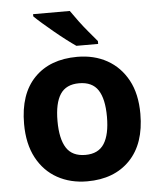

<svg xmlns="http://www.w3.org/2000/svg" viewBox="-54 -813 728 870"><g transform="rotate(-5 309.5 -378.0)"><path d="M574 -274Q574 -138 502.5 -64Q431 10 308 10Q232 10 172.5 -23Q113 -56 79 -119.5Q45 -183 45 -274Q45 -410 116 -483Q187 -556 311 -556Q388 -556 447 -523Q506 -490 540 -427.5Q574 -365 574 -274ZM197 -274Q197 -193 223.5 -151.5Q250 -110 310 -110Q369 -110 395.5 -151.5Q422 -193 422 -274Q422 -355 395.5 -395.5Q369 -436 309 -436Q250 -436 223.5 -395.5Q197 -355 197 -274ZM296 -766Q311 -744 331.5 -716.5Q352 -689 373.5 -663.5Q395 -638 411 -619V-606H312Q293 -619 267.5 -638.5Q242 -658 215.5 -680Q189 -702 166 -722Q143 -742 129 -756V-766Z"/></g></svg>

Font: Noto Sans Hanifi Rohingya
Style: Bold
Weight: 700
Designer: Monotype Design Team and DaltonMaag
Foundry: Google LLC
Version: Version 2.102; ttfautohint (v1.8.4.7-5d5b)